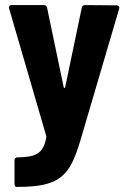

<svg xmlns="http://www.w3.org/2000/svg" viewBox="-20 -535 504 754"><path d="M44 199H50C219 199 254 153 295 19L448 -501C450 -509 446 -514 438 -514L314 -515C307 -515 302 -511 301 -504L236 -193C235 -188 231 -188 230 -193L165 -504C164 -511 159 -515 152 -515H26C19 -515 15 -511 15 -505C15 -504 16 -502 16 -501L161 -3C162 0 162 1 162 3C151 70 119 82 48 83C41 83 37 88 37 95V187C37 194 40 199 44 199Z"/></svg>

Font: Barlow Semi Condensed
Style: Bold
Weight: 700
Width: 4
Designer: Jeremy Tribby
Foundry: Tribby Type
Version: Version 1.422;hotconv 1.0.109;makeotfexe 2.5.65596